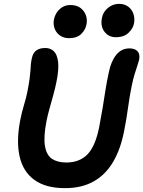

<svg xmlns="http://www.w3.org/2000/svg" viewBox="-20 -963 743 996"><path d="M317 13Q217 13 158 -30Q99 -73 81.5 -152.5Q64 -232 85 -340Q93 -381 105 -420.5Q117 -460 122 -487Q130 -528 133.5 -554Q137 -580 138 -597Q139 -614 140 -628Q141 -642 145 -660Q151 -689 168.5 -701.5Q186 -714 215 -714Q242 -714 259.5 -697Q277 -680 281.5 -640.5Q286 -601 272 -534Q266 -505 256.5 -470Q247 -435 237 -400Q227 -365 221 -334Q205 -251 213.5 -204Q222 -157 250.5 -138.5Q279 -120 324 -120Q392 -120 433 -161.5Q474 -203 494 -301Q505 -359 512.5 -403.5Q520 -448 526.5 -492Q533 -536 545 -590Q556 -645 583 -678.5Q610 -712 652 -712Q679 -712 693 -697.5Q707 -683 702 -654Q698 -638 692 -620.5Q686 -603 678.5 -579Q671 -555 663 -516Q652 -462 644 -403Q636 -344 624 -284Q606 -190 567 -123.5Q528 -57 466 -22Q404 13 317 13ZM581 -770Q543 -770 521.5 -799Q500 -828 509 -871Q515 -902 540.5 -922.5Q566 -943 597 -943Q627 -943 646.5 -927.5Q666 -912 673 -888.5Q680 -865 675 -841Q671 -817 647.5 -793.5Q624 -770 581 -770ZM338 -765Q311 -765 291.5 -778.5Q272 -792 263.5 -814.5Q255 -837 260 -863Q267 -895 290 -916Q313 -937 344 -937Q378 -937 398 -921.5Q418 -906 426 -882.5Q434 -859 428 -834Q423 -808 401 -786.5Q379 -765 338 -765Z"/></svg>

Font: Shantell Sans SemiBold
Style: Italic
Weight: 600
Italic angle: -11°
Designer: Stephen Nixon, Anya Danilova, Shantell Martin
Foundry: Arrow Type
Version: Version 1.011;[c5ecc13dd]